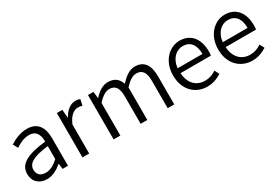

<svg xmlns="http://www.w3.org/2000/svg" viewBox="29 -1282 2897 2023"><g transform="rotate(-30 1477.5 -270.5)"><path d="M217 13C285 13 347 -22 399 -66H402L410 0H476V-335C476 -465 424 -554 293 -554C206 -554 130 -514 84 -484L116 -426C157 -455 215 -486 280 -486C373 -486 396 -414 395 -341C163 -315 60 -257 60 -139C60 -41 128 13 217 13ZM239 -53C184 -53 139 -79 139 -144C139 -218 204 -264 395 -286V-128C340 -79 293 -53 239 -53Z M652 0H734V-352C771 -446 827 -480 872 -480C894 -480 906 -477 924 -471L940 -542C922 -551 906 -554 883 -554C822 -554 767 -509 730 -441H727L719 -540H652Z M1031 0H1113V-396C1164 -454 1212 -483 1255 -483C1327 -483 1360 -437 1360 -333V0H1441V-396C1494 -454 1539 -483 1583 -483C1655 -483 1689 -437 1689 -333V0H1769V-343C1769 -481 1716 -554 1606 -554C1541 -554 1484 -511 1426 -449C1405 -513 1361 -554 1278 -554C1214 -554 1156 -513 1109 -460H1106L1098 -540H1031Z M2167 13C2241 13 2296 -12 2342 -41L2313 -97C2272 -69 2230 -53 2176 -53C2068 -53 1996 -132 1991 -252H2360C2363 -266 2364 -283 2364 -301C2364 -457 2286 -554 2151 -554C2027 -554 1910 -445 1910 -269C1910 -92 2024 13 2167 13ZM1990 -312C2001 -423 2072 -488 2152 -488C2240 -488 2292 -427 2292 -312Z M2716 13C2790 13 2845 -12 2891 -41L2862 -97C2821 -69 2779 -53 2725 -53C2617 -53 2545 -132 2540 -252H2909C2912 -266 2913 -283 2913 -301C2913 -457 2835 -554 2700 -554C2576 -554 2459 -445 2459 -269C2459 -92 2573 13 2716 13ZM2539 -312C2550 -423 2621 -488 2701 -488C2789 -488 2841 -427 2841 -312Z"/></g></svg>

Font: Noto Sans CJK HK DemiLight
Style: Regular
Weight: 350
Designer: Ryoko NISHIZUKA 西塚涼子 (kana, bopomofo & ideographs); Paul D. Hunt (Latin, Greek & Cyrillic); Sandoll Communications 산돌커뮤니
Foundry: Adobe
Version: Version 2.004;hotconv 1.0.118;makeotfexe 2.5.65603